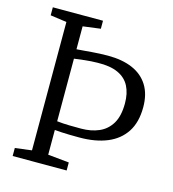

<svg xmlns="http://www.w3.org/2000/svg" viewBox="-110 -835 836 926"><g transform="rotate(15 308.0 -371.5)"><path d="M121 -50.5V-691.5L39.5 -703V-743H290V-703L202 -691.5V-577Q220 -578 238.5 -579.8Q257 -581.5 276.5 -583Q296 -584.5 316.2 -585.5Q336.5 -586.5 357 -586.5Q429 -586.5 480 -564.5Q531 -542.5 558.2 -498.8Q585.5 -455 585.5 -390Q585.5 -315 553.8 -266.2Q522 -217.5 463.8 -193.5Q405.5 -169.5 325.5 -169.5Q298.5 -169.5 276.2 -170Q254 -170.5 235.8 -171.5Q217.5 -172.5 202 -174V-50.5L307.5 -40V0H38V-40ZM322.5 -213Q372 -213 411 -229.8Q450 -246.5 472.8 -284.2Q495.5 -322 495.5 -385Q495.5 -435.5 477.2 -470.8Q459 -506 419.8 -524Q380.5 -542 318 -540.5Q285 -540 254.5 -536.5Q224 -533 202 -530V-217.5Q233 -214 264.2 -213.5Q295.5 -213 322.5 -213Z"/></g></svg>

Font: Merriweather 28pt Light
Style: Regular
Weight: 300
Version: Version 2.100